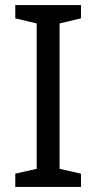

<svg xmlns="http://www.w3.org/2000/svg" viewBox="-20 -734 379 754"><path d="M298 0H40V-52L124 -71V-642L40 -662V-714H298V-662L214 -642V-71L298 -52Z"/></svg>

Font: Noto Sans Test
Style: Regular
Weight: 400
Version: Version 1.002; ttfautohint (v1.8.4.7-5d5b)